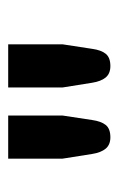

<svg xmlns="http://www.w3.org/2000/svg" viewBox="72 -795 294 478"><g transform="rotate(-90 219.0 -556.0)"><path d="M63 -428.2ZM170.4 -682.6V-547.4L159.2 -473.6Q156.2 -451.7 147 -439.9Q137.7 -428.2 116.2 -428.2Q97.7 -428.2 87.9 -439.9Q78.1 -451.7 74.7 -473.6L63 -547.4V-682.6ZM347.7 -682.6V-547.4L336.4 -473.6Q333.5 -451.7 324.2 -439.9Q314.9 -428.2 293.5 -428.2Q274.9 -428.2 265.1 -439.9Q255.4 -451.7 252 -473.6L240.2 -547.4V-682.6Z"/></g></svg>

Font: Carlito
Style: Bold
Weight: 700
Designer: Lukasz Dziedzic
Foundry: tyPoland Lukasz Dziedzic
Version: Version 1.104